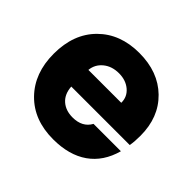

<svg xmlns="http://www.w3.org/2000/svg" viewBox="-140 -728 899 899"><g transform="rotate(45 309.5 -279.0)"><path d="M311 6.8Q183.1 6.8 106.4 -71.8Q29.8 -150.4 29.8 -278.8Q29.8 -410.2 107.2 -487.5Q184.6 -564.9 311 -564.9Q436.5 -564.9 512.7 -490.5Q588.9 -416 588.9 -293.9Q588.9 -256.3 584 -228H196.8Q199.7 -181.2 228.5 -155.5Q257.3 -129.9 303.2 -129.9Q367.7 -129.9 394 -178.2H575.2Q550.3 -87.4 483.2 -40.3Q416 6.8 311 6.8ZM198.2 -339.8H416Q416.5 -379.4 386.5 -404.8Q356.4 -430.2 311 -430.2Q264.2 -430.2 233.2 -404.8Q202.1 -379.4 198.2 -339.8Z"/></g></svg>

Font: Biathlonist
Style: Bold
Weight: 700
Designer: Go4gold
Foundry: Go4gold
Version: Version 3.010;FEAKit 1.0